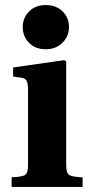

<svg xmlns="http://www.w3.org/2000/svg" viewBox="-20 -740 356 760"><path d="M70 -633Q70 -669 95 -694.5Q120 -720 161 -720Q202 -720 227.5 -695Q253 -670 253 -633Q253 -596 227 -570.5Q201 -545 161 -545Q120 -545 95 -570.5Q70 -596 70 -633ZM26 0V-38Q69 -40 80 -48Q91 -56 91 -87V-381Q91 -410 85.5 -420Q80 -430 67 -432L32 -437V-473L235 -502L242 -496V-87Q242 -56 253 -48Q264 -40 307 -38V0Z"/></svg>

Font: Heuristica
Style: Bold
Weight: 700
Version: Version 1.0.2